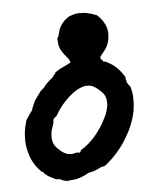

<svg xmlns="http://www.w3.org/2000/svg" viewBox="-98 -768 730 885"><g transform="rotate(-10 266.5 -325.5)"><path d="M328 -702Q328 -702 335 -701Q340 -701 345 -700Q356 -700 370 -695Q375 -693 378 -692Q387 -690 390 -688Q393 -687 394.5 -686.5Q396 -686 400 -683Q405 -680 407 -681Q409 -681 416.5 -673Q424 -665 428 -658Q435 -649 440 -636Q448 -620 449 -601Q450 -593 449 -587Q448 -571 445 -561Q442 -549 436 -537Q428 -521 409 -502Q399 -491 397 -490Q394 -488 394 -481Q394 -475 400 -470Q403 -467 403 -466Q403 -463 407 -461Q409 -460 410 -461Q410 -462 411.5 -461.5Q413 -461 416 -459Q427 -453 441 -442Q459 -427 469 -413Q479 -399 485 -388Q490 -379 490.5 -378Q491 -377 492 -374.5Q493 -372 492 -370Q491 -368 492 -364.5Q493 -361 493.5 -355.5Q494 -350 494 -349Q494 -348 496.5 -343.5Q499 -339 499 -339Q499 -339 499.5 -338.5Q500 -338 500 -337Q501 -335 502.5 -333Q504 -331 504.5 -331.5Q505 -332 505.5 -330Q506 -328 507 -326Q509 -319 511 -298Q512 -287 511 -274Q509 -242 501 -212Q499 -206 498 -202.5Q497 -199 495.5 -195.5Q494 -192 494 -190Q493 -187 485 -169Q476 -149 465 -130Q447 -102 427 -76Q396 -39 363 -13Q333 11 325 13Q323 13 322 14Q321 15 321 14Q321 13 319 13Q317 13 314.5 14Q312 15 311 15Q310 15 308.5 15.5Q307 16 304 17Q301 18 296 20Q277 28 256 30H250L243 33Q225 41 214 44Q203 47 198.5 47.5Q194 48 191 49Q188 50 176.5 50Q165 50 163 50Q154 52 144 50Q140 49 138 49Q131 47 123 43Q121 42 118 40Q112 35 107 35Q105 35 104.5 35Q104 35 104 36V37L102 36Q100 35 99.5 35Q99 35 92 32Q81 26 69 18Q63 14 57 8.5Q51 3 47 -1Q43 -5 44 -5Q45 -5 45 -6Q44 -9 41 -10Q40 -11 39.5 -10Q39 -9 34 -14Q28 -22 22 -30Q9 -48 -1 -74Q-8 -92 -12 -120Q-13 -126 -14 -140Q-16 -185 -2 -230Q2 -242 7 -255Q10 -262 12 -263Q15 -265 18 -271Q20 -274 21 -274Q22 -274 25 -280Q27 -282 27.5 -282Q28 -282 29 -284Q33 -288 36 -292Q43 -298 43 -302Q43 -303 44 -305Q45 -307 45 -308Q45 -309 47.5 -312Q50 -315 50 -316.5Q50 -318 53 -323Q56 -328 57 -330Q59 -338 87 -368Q93 -375 94.5 -377Q96 -379 98 -380Q100 -381 104.5 -385Q109 -389 110 -389Q113 -389 121 -400Q124 -403 134 -411.5Q144 -420 149 -423Q152 -424 154.5 -426Q157 -428 158.5 -429Q160 -430 160 -431Q161 -432 162 -432Q165 -435 164 -435L166 -437L171 -443L173 -444Q175 -446 177 -448L178 -449L177 -450Q176 -451 179 -453Q180 -453 182 -454Q206 -467 239 -478Q252 -482 254 -486Q255 -489 251 -497Q249 -503 242 -512Q230 -529 225 -539Q217 -553 214 -572Q213 -578 213.5 -591.5Q214 -605 214 -606.5Q214 -608 215 -607Q216 -606 216 -606Q218 -606 219 -612L220 -614Q221 -614 222 -616Q223 -618 223 -619Q223 -620 223.5 -621.5Q224 -623 225 -626Q227 -633 232 -644Q246 -671 271 -687Q285 -696 289 -696Q290 -696 299.5 -698.5Q309 -701 318.5 -701.5Q328 -702 328 -702ZM320 -365Q317 -365 309.5 -365.5Q302 -366 300 -366Q299 -365 293 -365Q282 -363 269 -358Q247 -349 224 -332Q219 -328 216 -326Q192 -307 174 -286Q170 -281 167 -278Q164 -274 152 -258Q145 -249 141 -248Q138 -247 137 -246Q132 -242 130 -234Q128 -230 129.5 -229Q131 -228 125 -215Q120 -205 115 -193Q112 -184 110 -172Q104 -138 119 -115Q126 -104 136 -95Q147 -83 154 -79Q163 -73 173 -70Q179 -69 188 -68Q201 -68 210 -71Q214 -72 214 -71Q214 -70 215 -69Q223 -66 229 -72Q231 -74 230 -76Q229 -77 230 -77Q231 -78 235 -80Q266 -95 299 -125Q316 -141 328 -156Q331 -160 333 -162Q342 -172 355 -192Q363 -204 369 -215Q371 -219 372 -219.5Q373 -220 373 -221.5Q373 -223 376 -229Q385 -248 388 -267Q389 -274 389 -282Q389 -299 382 -312Q378 -321 368 -331Q343 -360 320 -365Z"/></g></svg>

Font: TT2020 Style B
Style: Italic
Weight: 400
Italic angle: -15°
Version: Version 0.2.000